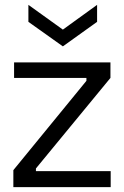

<svg xmlns="http://www.w3.org/2000/svg" viewBox="-20 -771 512 791"><path d="M35 0V-70L336 -438V-450H38V-514H435V-450L128 -77V-66H436V0ZM97 -751 239 -649 380 -751V-681L239 -580L97 -681Z"/></svg>

Font: Bricolage Grotesque Light
Style: Regular
Weight: 300
Designer: Mathieu Triay
Foundry: Atelier Triay
Version: Version 1.000;gftools[0.9.30]